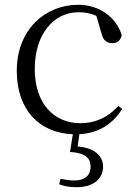

<svg xmlns="http://www.w3.org/2000/svg" viewBox="-20 -546 572 801"><path d="M272 88C334 91 358 113 358 149C358 184 336 207 290 207C273 207 253 204 232 200L227 223C246 230 269 235 299 235C372 235 410 198 410 149C410 102 370 70 304 65L311 14C394 9 449 -29 490 -91L474 -104C429 -55 376 -32 316 -32C204 -32 125 -115 125 -258C125 -404 204 -495 308 -495C333 -495 357 -491 382 -480L403 -408C410 -379 423 -366 449 -366C469 -366 482 -376 488 -399C464 -477 392 -526 306 -526C172 -526 50 -426 50 -250C50 -89 143 9 284 14Z"/></svg>

Font: Noto Serif HK Light
Style: Regular
Weight: 300
Designer: Ryoko NISHIZUKA 西塚涼子 (kana & ideographs); Frank Grießhammer (Latin, Greek & Cyrillic); Wenlong ZHANG 张文龙 (bopomofo); San
Foundry: Adobe
Version: Version 2.001;hotconv 1.1.0;makeotfexe 2.6.0